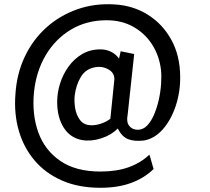

<svg xmlns="http://www.w3.org/2000/svg" viewBox="-20 -732 993 910"><path d="M834 -370Q833 -469 792 -543.5Q751 -618 681 -662Q611 -706 523 -711Q428 -717 345 -687.5Q262 -658 198.5 -600.5Q135 -543 97 -462.5Q59 -382 53 -284Q46 -193 69 -113Q92 -33 143.5 28Q195 89 273.5 123.5Q352 158 456 158Q539 158 601.5 135Q664 112 708 69Q706 63 702 48.5Q698 34 694 20Q690 6 688 1Q647 40 590 60.5Q533 81 456 81Q339 81 265.5 30.5Q192 -20 161.5 -105Q131 -190 141 -294Q151 -393 196.5 -470Q242 -547 316 -591.5Q390 -636 485 -636Q557 -636 612 -605Q667 -574 701 -521Q735 -468 743 -401Q746 -372 743.5 -334.5Q741 -297 732.5 -259Q724 -221 710 -188.5Q696 -156 677 -136.5Q658 -117 633 -117Q607 -117 592.5 -135.5Q578 -154 585 -188L616 -476L552 -489L544 -454Q531 -474 507.5 -486Q484 -498 456 -498Q407 -498 369 -475.5Q331 -453 304.5 -416Q278 -379 264.5 -335.5Q251 -292 251 -249Q251 -176 282 -127Q313 -78 370 -68Q413 -61 460.5 -76.5Q508 -92 538 -123Q558 -84 587 -72.5Q616 -61 662 -66Q713 -75 752 -119.5Q791 -164 813 -230.5Q835 -297 834 -370ZM503 -169Q482 -153 454 -144.5Q426 -136 403 -139Q374 -142 357.5 -165.5Q341 -189 336 -220.5Q331 -252 334 -279Q340 -329 363.5 -368Q387 -407 435 -414Q467 -419 495 -402.5Q523 -386 522 -355Z"/></svg>

Font: Repo DemiBold
Style: Regular
Weight: 600
Designer: Stefan Peev
Foundry: Context Ltd
Version: Version 1.502